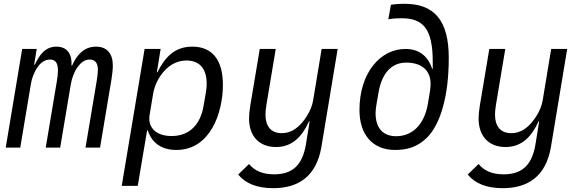

<svg xmlns="http://www.w3.org/2000/svg" viewBox="-20 -772 3041 1004"><path d="M85.9 0 141.7 -333.5C146.3 -362.2 158 -394.5 176.8 -421.2C192.8 -444.6 214.8 -460.6 241.8 -460.6C269.2 -460.6 283 -443.9 283 -403.1C283 -387.1 280.9 -368.6 277 -345.5L219.1 0H294.7L350.5 -332.4C355.8 -362.6 367.5 -395.6 385.7 -421.2C402.3 -444.2 421.9 -460.6 449.2 -460.6C478.3 -460.6 491.8 -441.8 491.8 -405.9C491.8 -392 489 -368.6 485.1 -345.5L427.2 0H503.2L563.2 -358.7C567.1 -382.8 570 -410.2 570 -429.3C570 -492.2 539.1 -528.1 482.2 -528.1C421.9 -528.1 383.2 -488.6 357.2 -429.7H353.7C358 -486.9 332.4 -528.1 275.2 -528.1C218 -528.1 186.8 -486.9 162.6 -434.3H158.7L171.9 -516H95.9L9.9 0Z M616.5 199.9H700.3L749.3 -90.2H752.8C774.1 -23.4 826 12.1 902.3 12.1C1081 12.1 1145.6 -184.3 1145.6 -328.1C1145.6 -458.8 1089.8 -528.1 985.8 -528.1C894.5 -528.1 843.4 -474.8 803.3 -394.2H800.1L820 -516H736.2ZM762.4 -171.5 780.9 -282.7C789.1 -330.3 812.1 -370.7 837.4 -399.1C872.2 -438.2 912.6 -455.6 955.3 -455.6C1025.6 -455.6 1060.7 -410.2 1060.7 -335.2C1060.7 -322.1 1060 -307.9 1056.8 -290.1L1044.7 -219.5C1029.1 -124.6 974.1 -60.7 877.1 -60.7C801.1 -60.7 750.7 -100.9 762.4 -171.5Z M1409.1 212C1540.1 212 1634.2 150.2 1660.5 -2.8L1745.7 -516H1661.9L1617.5 -247.5C1608 -190 1571 -144.5 1559.7 -131C1530.9 -97.3 1496.8 -75.6 1452.8 -75.6C1396 -75.6 1368.3 -113.6 1368.3 -171.9C1368.3 -183.9 1369.3 -201.7 1373.2 -224.4L1421.9 -516H1338.4L1288.7 -219.5C1284.4 -190.7 1282.3 -171.2 1282.3 -152.3C1282.3 -59.3 1335.9 -3.2 1423.3 -3.2C1506.4 -3.2 1558.2 -55 1596.2 -137.4H1599.1L1579.9 -18.1C1561.4 94.8 1506.4 139.6 1413.4 139.6C1351.6 139.6 1309.7 119.7 1282.3 85.6L1225.5 140.6C1263.8 187.9 1324.9 212 1409.1 212Z M2045.8 12.1C2109 12.1 2163 -2.8 2213.4 -52.9C2279.5 -119.3 2326.7 -259.9 2326.7 -469.5C2326.7 -667.6 2248.6 -752.1 2096.6 -752.1C2065.7 -752.1 2036.9 -749.6 2024.1 -747.2L2010.7 -671.5C2025.6 -674 2047.6 -676.5 2079.9 -676.5C2192.8 -676.5 2242.9 -621.8 2242.9 -448.5V-412.3H2239.7C2218.4 -478.3 2171.9 -516 2100.1 -516C1969.1 -516 1859.7 -392 1859.7 -196.4C1859.7 -74.6 1922.6 12.1 2045.8 12.1ZM1943.9 -181.5C1943.9 -195.3 1946 -209.9 1949.9 -234L1959.2 -286.9C1975.9 -387.1 2025.6 -444.6 2104 -444.6C2193.5 -444.6 2231.5 -395.6 2231.5 -335.2C2231.5 -313.6 2228.7 -294.4 2226.2 -281.2L2217.3 -228.3C2198.2 -117.5 2134.2 -59.7 2051.5 -59.7C1986.2 -59.7 1943.9 -98.4 1943.9 -181.5Z M2609.4 212C2740.4 212 2834.5 150.2 2860.8 -2.8L2946 -516H2862.2L2817.8 -247.5C2808.2 -190 2771.3 -144.5 2759.9 -131C2731.2 -97.3 2697.1 -75.6 2653.1 -75.6C2596.2 -75.6 2568.5 -113.6 2568.5 -171.9C2568.5 -183.9 2569.6 -201.7 2573.5 -224.4L2622.2 -516H2538.7L2489 -219.5C2484.7 -190.7 2482.6 -171.2 2482.6 -152.3C2482.6 -59.3 2536.2 -3.2 2623.6 -3.2C2706.7 -3.2 2758.5 -55 2796.5 -137.4H2799.4L2780.2 -18.1C2761.7 94.8 2706.7 139.6 2613.6 139.6C2551.8 139.6 2509.9 119.7 2482.6 85.6L2425.8 140.6C2464.1 187.9 2525.2 212 2609.4 212Z"/></svg>

Font: Margiela Mono Italic Text It
Style: Regular
Weight: 400
Designer: Mike Abbink, Paul van der Laan, Pieter van Rosmalen
Foundry: Bold Monday
Version: Version 2.003 2021